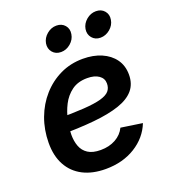

<svg xmlns="http://www.w3.org/2000/svg" viewBox="-139 -858 860 972"><g transform="rotate(-20 290.5 -372.0)"><path d="M264.6 11.7Q193.8 11.7 142.6 -14.6Q91.3 -41 64 -91.1Q36.6 -141.1 37.1 -211.9Q37.6 -281.7 60.5 -343.5Q83.5 -405.3 125 -452.1Q166.5 -499 222.4 -525.9Q278.3 -552.7 344.7 -552.7Q400.9 -552.7 444.3 -533.9Q487.8 -515.1 512.7 -480.5Q537.6 -445.8 537.6 -397.5Q537.6 -347.7 509.8 -314.9Q481.9 -282.2 426.5 -263.4Q371.1 -244.6 288.6 -236.6Q206.1 -228.5 97.2 -228.5L110.8 -310.5Q203.1 -310.5 262.9 -314.5Q322.8 -318.4 356.4 -327.9Q390.1 -337.4 403.8 -353.3Q417.5 -369.1 417.5 -393.6Q417.5 -420.9 394.5 -437Q371.6 -453.1 332 -453.1Q281.7 -453.1 248.5 -428.7Q215.3 -404.3 195.8 -366.2Q176.3 -328.1 168 -286.4Q159.7 -244.6 159.2 -210Q159.2 -175.8 169.7 -147.9Q180.2 -120.1 205.1 -103.8Q230 -87.4 273.4 -87.4Q319.3 -87.4 354 -106.7Q388.7 -126 404.8 -159.7L520 -142.6Q492.2 -72.3 424.3 -30.3Q356.4 11.7 264.6 11.7ZM466.8 -622.1Q438.5 -622.1 421.9 -641.8Q405.3 -661.6 409.7 -689.5Q414.6 -717.3 437.7 -736.8Q460.9 -756.3 489.3 -756.3Q518.1 -756.3 534.7 -736.8Q551.3 -717.3 546.4 -689.5Q542 -661.6 518.6 -641.8Q495.1 -622.1 466.8 -622.1ZM254.4 -622.1Q225.6 -622.1 209 -641.8Q192.4 -661.6 196.8 -689.5Q201.7 -717.3 224.9 -736.8Q248 -756.3 276.4 -756.3Q305.2 -756.3 321.8 -736.8Q338.4 -717.3 333.5 -689.5Q329.1 -661.6 305.9 -641.8Q282.7 -622.1 254.4 -622.1Z"/></g></svg>

Font: Inter 16pt SemiBold
Style: Italic
Weight: 600
Italic angle: -9.3988°
Version: Version 4.001;git-66647c0bb